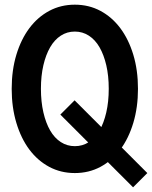

<svg xmlns="http://www.w3.org/2000/svg" viewBox="-20 -730 650 821"><path d="M549 71 610 10 299 -301 238 -240ZM300 10Q360 10 409.5 -16.5Q458.9 -43 494.5 -90.5Q530 -138 550 -204.5Q570 -271 570 -350Q570 -430 550 -496Q530 -562 494.5 -609.5Q458.9 -657 409.5 -683.5Q360 -710 300 -710Q240 -710 190.5 -683.5Q141.1 -657 105.5 -609.5Q70 -562 50 -496Q30 -430 30 -350Q30 -271 50 -204.5Q70 -138 105.5 -90.5Q141.1 -43 190.5 -16.5Q240 10 300 10ZM300.1 -105Q267 -105 240 -122.5Q213 -140 194.5 -172Q176 -204 165.5 -249.5Q155 -295 155 -350.5Q155 -406 165.5 -451Q176 -496 194.5 -528Q213 -560 239.9 -577.5Q266.7 -595 299.9 -595Q333 -595 360 -577.5Q387 -560 405.5 -528Q424 -496 434.5 -451Q445 -406 445 -350.5Q445 -295 434.5 -249.5Q424 -204 405.5 -172Q387 -140 360.1 -122.5Q333.3 -105 300.1 -105Z"/></svg>

Font: CommitMonoV142 ExtLt
Style: Regular
Weight: 200
Monospace: yes
Designer: Eigil Nikolajsen
Foundry: Eigil Nikolajsen
Version: Version 1.142